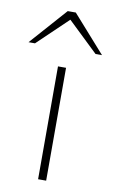

<svg xmlns="http://www.w3.org/2000/svg" viewBox="-136 -775 487 821"><g transform="rotate(10 107.5 -365.0)"><path d="M90 0V-490H125V0ZM239 -570 100 -703 90 -730H125L267 -570ZM-52 -570 90 -730H125L115 -703L-24 -570Z"/></g></svg>

Font: REM Thin
Style: Regular
Weight: 250
Designer: Octavio Pardo
Foundry: Ashler Design
Version: Version 1.005;gftools[0.9.28]